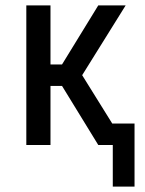

<svg xmlns="http://www.w3.org/2000/svg" viewBox="-20 -540 540 715"><path d="M400 155V0H346L211 -220H168V0H78V-520H168V-300H211L346 -520H448L286 -260L398 -80H481V155Z"/></svg>

Font: Iosevka SS18 Medium
Style: Regular
Weight: 500
Monospace: yes
Designer: Belleve Invis
Foundry: Belleve Invis
Version: Version 25.1.1; ttfautohint (v1.8.4)